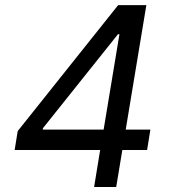

<svg xmlns="http://www.w3.org/2000/svg" viewBox="-20 -748 687 768"><path d="M38.6 -147.9 50.8 -223.6 452.6 -727.5H509.3L490.2 -611.3H452.1L151.9 -235.4L150.9 -229.5H581.5L568.4 -147.9ZM356.4 0 384.3 -170.4 390.6 -206.1 477.1 -727.5H565.4L444.8 0Z"/></svg>

Font: Inter Variable
Style: Italic
Weight: 400
Italic angle: -9.39999°
Designer: Rasmus Andersson
Foundry: rsms
Version: Version 4.001;git-9221beed3